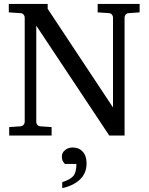

<svg xmlns="http://www.w3.org/2000/svg" viewBox="-20 -691 761 979"><path d="M691.9 -627.9 636.2 -624Q625.5 -623.5 620.4 -616.5Q615.2 -609.4 615.2 -602.1V0H537.1L165 -560.1V-68.8Q165 -61.5 170.2 -54.7Q175.3 -47.9 186 -46.9L243.2 -43V0H26.9V-43L84 -46.9Q94.7 -47.9 100.3 -54.7Q106 -61.5 106 -68.8V-602.1Q106 -609.4 100.3 -616.5Q94.7 -623.5 84 -624L24.9 -627.9V-670.9H223.1V-646L556.2 -143.1V-602.1Q556.2 -609.4 550.8 -616.5Q545.4 -623.5 535.2 -624L478 -627.9V-670.9H691.9ZM421.4 142.1Q421.4 193.8 386.2 225.6Q351.1 257.3 297.4 268.1V237.8Q337.4 225.1 353.5 206.8Q369.6 188.5 369.6 145H310.5Q308.6 142.6 302 133.1Q295.4 123.5 295.4 107.9Q295.4 86.9 312 74Q328.6 61 350.6 61Q382.3 61 401.9 82.3Q421.4 103.5 421.4 142.1Z"/></svg>

Font: Charis
Style: Regular
Weight: 400
Designer: Walt Agee, Miriam Martin, Annie Olsen, Victor Gaultney, Lorna Priest, Alan Ward, Bob Hallissy, Martin Hosken, Sharon Cor
Foundry: SIL Global
Version: Version 7.000